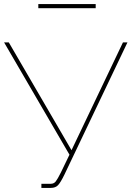

<svg xmlns="http://www.w3.org/2000/svg" viewBox="-20 -917 642 937"><path d="M167 -877V-897H447V-877ZM182 0V-20H227Q243 -20 252 -31.5Q261 -43 277 -75L319 -162L0 -710H23L329 -184L580 -710H602L294 -64Q276 -27 263.5 -13.5Q251 0 228 0Z"/></svg>

Font: Raleway-v4020 Thin
Style: Regular
Weight: 250
Designer: Matt McInerney, Pablo Impallari, Rodrigo Fuenzalida
Foundry: Matt McInerney, Pablo Impallari, Rodrigo Fuenzalida
Version: Version 4.020;PS 004.020;hotconv 1.0.88;makeotf.lib2.5.64775